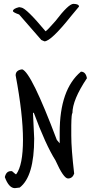

<svg xmlns="http://www.w3.org/2000/svg" viewBox="-20 -911 472 994"><path d="M95 -552Q142 -537 274 -187L289 -169V-225Q289 -448 399 -540Q424 -540 430 -506Q355 -394 355 -325Q350 -325 349 -262V-209Q349 -140 364 -12Q355 13 332 13Q309 13 267 -81Q216 -162 155 -327H151V-321L157 -194Q157 3 82 60L57 63Q26 63 5 6Q12 -25 36 -25H42L61 -9H64Q99 -56 99 -187.5Q99 -319 61 -521Q61 -548 95 -552ZM210 -697 194 -704 79 -836Q47 -847 47 -854Q47 -866 79 -874L90 -872Q116 -869 216 -749Q226 -755 267 -802Q335 -891 360 -891H362Q389 -890 389 -877L349 -829Q244 -697 210 -697Z"/></svg>

Font: Just Me Again Down Here
Style: Regular
Weight: 400
Designer: Kimberly Geswein
Foundry: Kimberly Geswein
Version: Version 1.002 2007